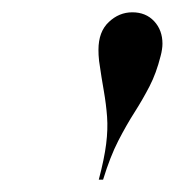

<svg xmlns="http://www.w3.org/2000/svg" viewBox="-20 -780 284 312"><path d="M140.5 -488Q149.5 -522 152.5 -546Q155.5 -570 154 -590.2Q152.5 -610.5 148.8 -631.8Q145 -653 141 -681Q140.5 -686.5 140.2 -690.5Q140 -694.5 140 -699Q140 -728.5 156.8 -744.2Q173.5 -760 195 -760Q217 -760 230.5 -745.5Q244 -731 244 -709Q244 -704.5 243.2 -699.5Q242.5 -694.5 241 -689Q234 -661 223 -639.8Q212 -618.5 198.8 -597.8Q185.5 -577 172.2 -551.2Q159 -525.5 147.5 -488Z"/></svg>

Font: Bodoni Moda 28pt
Style: Italic
Weight: 400
Italic angle: -13°
Designer: Owen Earl
Foundry: indestructible type
Version: Version 2.004